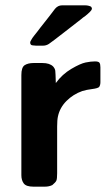

<svg xmlns="http://www.w3.org/2000/svg" viewBox="-20 -699 412 719"><path d="M93 -540Q93 -542 94 -544Q95 -546 97 -549.5Q99 -553 101.5 -557Q104 -561 109 -567Q114 -573 119 -579.5Q124 -586 131.5 -596Q139 -606 146.5 -615Q154 -624 165 -638.5Q176 -653 186 -666Q197 -679 212 -679H299Q311 -679 321 -674L324 -669V-665Q323 -658 298 -638Q290 -633 286 -629Q260 -609 223 -580Q173 -541 163 -534.5Q153 -528 141 -528H115Q114 -528 109.5 -528.5Q105 -529 103 -529Q101 -529 98.5 -530Q96 -531 94.5 -533.5Q93 -536 93 -540ZM60 -43V-418Q60 -447 72.5 -455Q85 -463 106 -463H139Q166 -463 179 -450Q186 -442 187 -434Q188 -426 189 -388Q213 -421 247 -441Q281 -461 300.5 -465Q320 -469 335 -469H336Q349 -469 352.5 -464Q356 -459 356 -447V-391Q356 -380 351 -373Q345 -368 324.5 -365.5Q304 -363 288 -358Q254 -346 229 -321Q204 -296 197 -263Q194 -250 194 -225V-50Q194 -29 191 -22.5Q188 -16 176 -6Q164 0 148 0H105Q78 0 69 -12Q60 -24 60 -43Z"/></svg>

Font: CMU Sans Serif
Style: Bold
Weight: 700
Version: Version 0.7.0